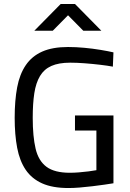

<svg xmlns="http://www.w3.org/2000/svg" viewBox="-20 -938 656 968"><path d="M325 10Q245 10 192.5 -13.5Q140 -37 109.5 -82Q79 -127 66.5 -193Q54 -259 54 -344Q54 -431 66.5 -497.5Q79 -564 110 -609.5Q141 -655 193 -678Q245 -701 323 -701Q363 -701 405.5 -697Q448 -693 487 -686.5Q526 -680 552 -674L549 -602Q523 -607 484.5 -611.5Q446 -616 406.5 -619Q367 -622 334 -622Q276 -622 239 -605.5Q202 -589 181.5 -554.5Q161 -520 153 -468Q145 -416 145 -344Q145 -250 159.5 -188.5Q174 -127 214.5 -97Q255 -67 332 -67Q354 -67 378.5 -69Q403 -71 427 -74Q451 -77 466 -80V-280H358V-356H552V-14Q535 -11 506.5 -7Q478 -3 445.5 1Q413 5 381.5 7.5Q350 10 325 10ZM153 -783 286 -918H358L491 -783H400L323 -861L246 -783Z"/></svg>

Font: Cairo Play Medium
Style: Regular
Weight: 500
Version: Version 3.119